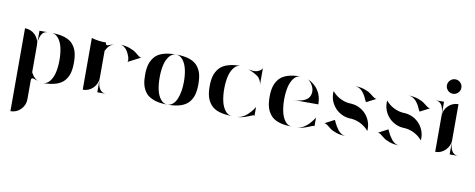

<svg xmlns="http://www.w3.org/2000/svg" viewBox="-73 -970 3948 1596"><g transform="rotate(10 1901.5 -171.5)"><path d="M186 -70Q213 -16 259 -2Q240 -8 226 -14V-13Q212 -19 203.5 -20.5Q195 -22 191.5 -18Q188 -14 187 -11Q186 -8 186 -2V157Q186 208 150.5 244Q115 280 64 280V-420Q89 -420 111.5 -410.5Q134 -401 150.5 -384.5Q167 -368 176.5 -345.5Q186 -323 186 -298ZM258 -420Q236 -420 220.5 -408Q205 -396 195.5 -368Q186 -340 186 -298V-420ZM288 -420Q355 -420 400.5 -405Q446 -390 470.5 -360.5Q495 -331 504.5 -295Q514 -259 514 -208.5Q514 -158 504.5 -122Q495 -86 470.5 -56.5Q446 -27 400.5 -12Q355 3 288 3Q322 3 346.5 -27.5Q371 -58 381.5 -104.5Q392 -151 392 -208.5Q392 -266 381.5 -312.5Q371 -359 346.5 -389.5Q322 -420 288 -420Z M748 -122Q748 -60 767 -30Q786 0 819 0H748ZM787 -407Q801 -413 820 -418Q774 -404 748 -350V-123Q748 -72 712 -36Q676 0 625 0V-437Q685 -419 748 -420V-418Q748 -412 748.5 -409Q749 -406 752.5 -402Q756 -398 764.5 -399.5Q773 -401 787 -407ZM747 -390Q753 -392 761 -396ZM951 -292Q954 -295 954.5 -308.5Q955 -322 947.5 -341.5Q940 -361 930 -379Q920 -397 902 -410Q884 -423 864 -423Q910 -423 948 -409.5Q986 -396 1004 -380.5Q1022 -365 1037 -354.5Q1052 -344 1061 -349Z M1340 0Q1341 0 1341 0H1339H1338Q1338 0 1338 0Q1305 0 1277 -4Q1249 -8 1227 -16Q1205 -24 1187.5 -34.5Q1170 -45 1158 -59.5Q1146 -74 1137.5 -90Q1129 -106 1123.5 -126Q1118 -146 1116 -166.5Q1114 -187 1114 -212Q1114 -262 1124 -298Q1134 -334 1158 -363.5Q1182 -393 1227 -408Q1272 -423 1338 -423Q1338 -423 1338 -423H1339H1341Q1341 -423 1340 -423Q1406 -423 1451 -408Q1496 -393 1520.5 -363.5Q1545 -334 1554.5 -298Q1564 -262 1564 -212Q1564 -162 1554.5 -125.5Q1545 -89 1520.5 -59.5Q1496 -30 1451 -15Q1406 0 1340 0ZM1339 0Q1365 -1 1385 -18.5Q1405 -36 1417.5 -66Q1430 -96 1436 -133Q1442 -170 1442 -212Q1442 -268 1431.5 -314.5Q1421 -361 1397 -391.5Q1373 -422 1339 -423Q1305 -422 1281 -391.5Q1257 -361 1247 -314.5Q1237 -268 1237 -211.5Q1237 -155 1247 -108.5Q1257 -62 1281 -31.5Q1305 -1 1339 0Z M1951 -407Q1955 -406 1961 -404.5Q1967 -403 1983.5 -401Q2000 -399 2014 -401Q2028 -403 2044 -411.5Q2060 -420 2069 -436V-290Q2069 -310 2061.5 -326.5Q2054 -343 2046 -353Q2038 -363 2018.5 -374.5Q1999 -386 1988.5 -391Q1978 -396 1951 -407ZM1922 0Q1939 0 1957 -6Q1975 -12 1989 -21.5Q2003 -31 2016 -43Q2029 -55 2038.5 -66.5Q2048 -78 2055 -87.5Q2062 -97 2065 -103L2069 -109V-35Q2064 -41 2046 -32.5Q2028 -24 1993 -12Q1958 0 1922 0ZM1886 -423Q1851 -423 1827 -392.5Q1803 -362 1792.5 -315.5Q1782 -269 1782 -211.5Q1782 -154 1792.5 -107.5Q1803 -61 1827 -30.5Q1851 0 1886 0Q1819 0 1773.5 -15Q1728 -30 1703.5 -59.5Q1679 -89 1669 -125Q1659 -161 1659 -211.5Q1659 -262 1669 -298Q1679 -334 1703.5 -363.5Q1728 -393 1773.5 -408Q1819 -423 1886 -423Z M2428 0Q2445 0 2463 -6Q2481 -12 2495 -21.5Q2509 -31 2522 -43Q2535 -55 2544 -66.5Q2553 -78 2560.5 -87.5Q2568 -97 2571 -103L2575 -109V-35Q2570 -41 2552 -32.5Q2534 -24 2499 -12Q2464 0 2428 0ZM2392 0Q2325 0 2279.5 -15Q2234 -30 2209.5 -59.5Q2185 -89 2175 -125Q2165 -161 2165 -211.5Q2165 -262 2175 -298Q2185 -334 2209.5 -363.5Q2234 -393 2279.5 -408Q2325 -423 2392 -423Q2357 -423 2333 -392.5Q2309 -362 2298.5 -315.5Q2288 -269 2288 -211.5Q2288 -154 2298.5 -107.5Q2309 -61 2333 -30.5Q2357 0 2392 0ZM2362 -220Q2414 -220 2448.5 -234Q2483 -248 2495.5 -270.5Q2508 -293 2507 -318.5Q2506 -344 2491.5 -369Q2477 -394 2454 -411Q2512 -384 2542 -339Q2575 -290 2575 -220Z M2847 -273Q2894 -269 2932.5 -243.5Q2971 -218 2993 -177.5Q3015 -137 3015 -90Q3015 -82 3014 -73Q2983 -110 2939.5 -130.5Q2896 -151 2847 -151Q2801 -155 2762.5 -180.5Q2724 -206 2702 -246.5Q2680 -287 2680 -334Q2680 -342 2681 -351Q2712 -314 2755.5 -293.5Q2799 -273 2847 -273ZM2962 -307Q2959 -310 2953.5 -322Q2948 -334 2942.5 -346Q2937 -358 2927 -372.5Q2917 -387 2906.5 -397.5Q2896 -408 2880 -415.5Q2864 -423 2847 -423Q2893 -423 2930 -410.5Q2967 -398 2984.5 -383.5Q3002 -369 3018 -358Q3034 -347 3044 -349ZM2733 -117Q2735 -113 2742.5 -97Q2750 -81 2758.5 -66.5Q2767 -52 2779.5 -36Q2792 -20 2809.5 -10Q2827 0 2848 0Q2801 0 2764 -12.5Q2727 -25 2709.5 -39.5Q2692 -54 2676.5 -65Q2661 -76 2651 -74Z M3299 -273Q3346 -269 3384.5 -243.5Q3423 -218 3445 -177.5Q3467 -137 3467 -90Q3467 -82 3466 -73Q3435 -110 3391.5 -130.5Q3348 -151 3299 -151Q3253 -155 3214.5 -180.5Q3176 -206 3154 -246.5Q3132 -287 3132 -334Q3132 -342 3133 -351Q3164 -314 3207.5 -293.5Q3251 -273 3299 -273ZM3414 -307Q3411 -310 3405.5 -322Q3400 -334 3394.5 -346Q3389 -358 3379 -372.5Q3369 -387 3358.5 -397.5Q3348 -408 3332 -415.5Q3316 -423 3299 -423Q3345 -423 3382 -410.5Q3419 -398 3436.5 -383.5Q3454 -369 3470 -358Q3486 -347 3496 -349ZM3185 -117Q3187 -113 3194.5 -97Q3202 -81 3210.5 -66.5Q3219 -52 3231.5 -36Q3244 -20 3261.5 -10Q3279 0 3300 0Q3253 0 3216 -12.5Q3179 -25 3161.5 -39.5Q3144 -54 3128.5 -65Q3113 -76 3103 -74Z M3794 0H3722V-118Q3720 -69 3684.5 -34.5Q3649 0 3600 0V-302Q3600 -302 3600 -303Q3599 -423 3528 -423H3600V-304Q3601 -354 3636.5 -389Q3672 -424 3722 -424V-123Q3722 -122 3722 -119Q3723 0 3794 0ZM3704 -519Q3686 -501 3661 -501Q3636 -501 3618 -519Q3600 -537 3600 -562Q3600 -587 3618 -605Q3636 -623 3661 -623Q3686 -623 3704 -605Q3722 -587 3722 -562Q3722 -537 3704 -519Z"/></g></svg>

Font: Oscilla
Style: Regular
Weight: 400
Designer: Ryan Lin
Version: Version 1.0